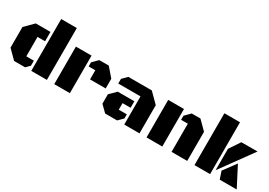

<svg xmlns="http://www.w3.org/2000/svg" viewBox="11 -1507 3223 2297"><g transform="rotate(30 1622.5 -358.0)"><path d="M616.2 -716.3V0H400.4V-716.3ZM262.2 -121.1H366.2V-51.3L314.9 0H163.1L46.4 -116.7V-401.9L163.1 -518.6H366.2V-389.2H262.2Z M1060.1 -389.2H968.3V-445.8L1040.5 -518.6H1171.4L1276.4 -397.5V-263.2H1060.1ZM717.8 0V-518.6H933.6V0Z M1684.6 0V-389.2H1377.4V-453.6L1442.4 -518.6H1766.1L1895.5 -389.2V0ZM1650.4 -301.8V-211.9H1539.1V-121.1H1650.4V-64L1585.9 0H1420.9L1334 -85.4V-215.3L1420.9 -301.8Z M1992.7 0V-518.6H2210.4V0ZM2338.4 -389.2H2245.6V-445.8L2317.9 -518.6H2438L2554.7 -401.9V0H2338.4Z M2870.6 0H2654.8V-716.3H2870.6ZM2904.3 -73.2V-369.1L3003.9 -517.6L3227.1 -518.1ZM3238.3 0H3003.9L2968.3 -104.5L3095.7 -276.4Z"/></g></svg>

Font: Black Ops One [rus by aLiNcE]
Style: Regular
Weight: 400
Designer: James Grieshaber
Foundry: James Grieshaber
Version: Version 1.002;May 25, 2024;FontCreator 13.0.0.2680 64-bit